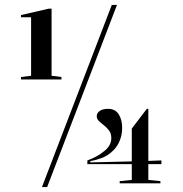

<svg xmlns="http://www.w3.org/2000/svg" viewBox="-20 -743 740 778"><path d="M65 -421V-431L106 -436V-673H65V-682L178 -708H189V-436L229 -431V-421ZM334 -78V-93Q351 -99 368.5 -108Q386 -117 400 -129Q414 -139 422.5 -153Q431 -167 431 -183Q431 -202 422 -214Q413 -226 401.5 -235Q390 -244 381 -252.5Q372 -261 372 -272Q372 -285 384 -293.5Q396 -302 418 -302Q447 -302 461 -280Q475 -258 475 -224Q475 -195 463.5 -169Q452 -143 431 -126Q414 -111 391.5 -102.5Q369 -94 346 -90V-85L514 -89V-222L575 -302H581V-91L634 -93V-78H581V-14L630 -9V0H465V-9L514 -14V-78ZM150 15 433 -723H454L171 15Z"/></svg>

Font: Kalnia SemiExpanded
Style: Regular
Weight: 400
Width: 6
Designer: Frida Medrano
Foundry: Frida Medrano
Version: Version 1.105